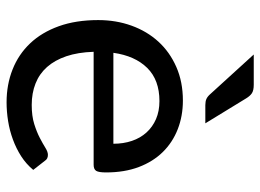

<svg xmlns="http://www.w3.org/2000/svg" viewBox="-122 -644 772 569"><g transform="rotate(90 264.5 -360.0)"><path d="M40 0ZM278.5 -515.5Q324.5 -515.5 363.5 -500.2Q402.5 -485 431 -456Q459.5 -427 475.5 -384.8Q491.5 -342.5 491.5 -288Q491.5 -266 486.8 -258.5Q482 -251 469 -251H134Q135.5 -204.5 147.2 -170Q159 -135.5 179.2 -112.8Q199.5 -90 228 -78.8Q256.5 -67.5 291.5 -67.5Q324.5 -67.5 348.2 -75Q372 -82.5 389.2 -91.5Q406.5 -100.5 418.5 -108Q430.5 -115.5 439.5 -115.5Q451.5 -115.5 457 -106.5L484 -72Q466.5 -51 443.5 -36.2Q420.5 -21.5 394 -11.8Q367.5 -2 339.2 2.5Q311 7 283.5 7Q231 7 186.2 -10.8Q141.5 -28.5 109 -62.8Q76.5 -97 58.2 -147.8Q40 -198.5 40 -264.5Q40 -317.5 56.5 -363.2Q73 -409 103.8 -442.8Q134.5 -476.5 178.8 -496Q223 -515.5 278.5 -515.5ZM280 -446Q217.5 -446 181.8 -409.8Q146 -373.5 137 -309.5H406.5Q406.5 -339.5 398 -364.5Q389.5 -389.5 373.2 -407.5Q357 -425.5 333.5 -435.8Q310 -446 280 -446ZM231.5 -725.5Q248.5 -725.5 256.8 -720Q265 -714.5 272 -703L346 -582H292Q281 -582 273.8 -585.2Q266.5 -588.5 259.5 -596.5L142 -725.5Z"/></g></svg>

Font: Lato Medium
Style: Regular
Weight: 500
Designer: Lukasz Dziedzic
Foundry: tyPoland Lukasz Dziedzic
Version: Version 2.006; 2014-01-15